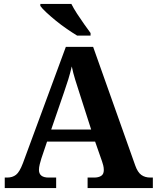

<svg xmlns="http://www.w3.org/2000/svg" viewBox="-20 -951 793 971"><path d="M4 0V-53H16Q43 -53 61 -67Q79 -81 96 -126L313 -714H451L664 -114Q676 -80 694.5 -66.5Q713 -53 741 -53H753V0H423V-53H456Q478 -53 491.5 -61.5Q505 -70 505 -91Q505 -103 502 -115Q499 -127 496 -135L461 -235H218L189 -149Q185 -137 181 -120.5Q177 -104 177 -92Q177 -53 226 -53H264V0ZM239 -296H441L382 -480Q371 -514 360.5 -547.5Q350 -581 343 -615Q335 -581 325.5 -550Q316 -519 304 -485ZM370 -771Q347 -785 318.5 -804.5Q290 -824 263 -846Q236 -868 214.5 -888Q193 -908 184 -921V-931H341Q352 -909 369.5 -882Q387 -855 405.5 -829Q424 -803 438 -784V-771Z"/></svg>

Font: Noto Serif
Style: Bold
Weight: 700
Designer: Monotype Design Team
Foundry: Monotype Imaging Inc.
Version: Version 2.014